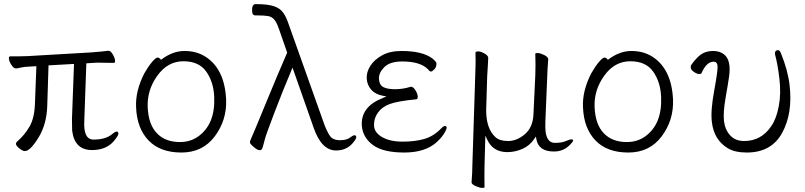

<svg xmlns="http://www.w3.org/2000/svg" viewBox="-20 -729 3917 934"><path d="M101 6Q89 6 69.5 -11Q50 -28 63 -40Q99 -71 123.5 -113Q148 -155 150 -226L157 -407L121 -405Q96 -404 82.5 -400.5Q69 -397 58 -396H57Q47 -396 36 -412.5Q25 -429 23.5 -442Q22 -455 30 -455H73Q99 -455 113 -456L423 -474Q446 -476 470 -478Q494 -480 506 -482H509Q518 -482 528 -465.5Q538 -449 539.5 -436Q541 -423 534 -423L470 -424H450Q440 -424 431 -423L400 -421L390 -141Q385 -50 435 -50Q495 -50 526 -77Q540 -89 547.5 -89Q555 -89 556 -80.5Q557 -72 542 -53Q504 1 428 1Q342 1 331 -94Q330 -109 330 -149L340 -418L216 -411L210 -219Q208 -126 167.5 -60Q127 6 101 6ZM331 -94Q331 -94 331 -95Z M642 -207Q638 -286 682 -372Q702 -407 720 -428Q738 -449 746.5 -449Q755 -449 763 -438Q819 -481 877.5 -481Q936 -481 980 -453Q1073 -393 1080 -245Q1084 -145 1025 -66Q966 13 862.5 13Q759 13 702.5 -46Q646 -105 642 -207ZM855 -38Q906 -38 944 -65Q1028 -125 1022 -258Q1019 -330 983.5 -380.5Q948 -431 872 -431Q796 -431 745.5 -361Q695 -291 698.5 -207.5Q702 -124 743 -81Q784 -38 855 -38Z M1615 3Q1544 3 1506 -107L1403 -400L1398 -388Q1357 -291 1315.5 -182.5Q1274 -74 1268 -50Q1257 -5 1253 -2Q1241 8 1219 -10Q1197 -28 1196 -35Q1195 -42 1203 -58.5Q1211 -75 1271.5 -222.5Q1332 -370 1377 -473L1337 -588Q1326 -620 1314 -634Q1302 -648 1283 -651Q1264 -654 1234 -654H1223Q1208 -654 1207 -670Q1203 -709 1224 -709Q1282 -709 1312 -699Q1342 -689 1357.5 -667.5Q1373 -646 1385 -609L1559 -120Q1575 -80 1587.5 -64.5Q1600 -49 1628 -47H1634Q1666 -47 1681.5 -59Q1697 -71 1704.5 -71Q1712 -71 1713 -63Q1714 -55 1701 -39Q1669 3 1615 3ZM1206 -674V-675Z M2106 -39Q2050 13 1946.5 13Q1843 13 1793.5 -24Q1744 -61 1740 -119Q1735 -211 1844 -253L1860 -260L1843 -263Q1806 -270 1786 -292.5Q1766 -315 1764 -346.5Q1762 -378 1781.5 -408.5Q1801 -439 1839 -460Q1877 -481 1933 -481Q2036 -481 2084 -444Q2102 -429 2103 -422Q2104 -403 2093 -392Q2082 -381 2077.5 -381Q2073 -381 2069 -384L2061 -393Q2023 -430 1937 -430Q1877 -430 1849.5 -402.5Q1822 -375 1823.5 -345.5Q1825 -316 1844.5 -305.5Q1864 -295 1902 -295Q1940 -295 1978 -307H1980Q1990 -307 2000.5 -290.5Q2011 -274 2012 -260.5Q2013 -247 2005 -246Q1914 -237 1876 -223Q1838 -209 1818 -180.5Q1798 -152 1799.5 -118Q1801 -84 1839 -62Q1877 -40 1938 -40Q1999 -40 2044 -53Q2089 -66 2126 -104Q2137 -116 2144 -116Q2160 -116 2146.5 -90Q2133 -64 2106 -39Z M2337 183Q2335 185 2324.5 185Q2314 185 2294.5 176.5Q2275 168 2274 159V157Q2278 108 2278 70L2292 -367Q2295 -435 2293 -473Q2294 -479 2306 -479Q2318 -479 2335.5 -469.5Q2353 -460 2355 -449V-446Q2355 -433 2353 -407Q2351 -381 2350 -359L2345 -193Q2345 -103 2390 -62Q2410 -43 2452 -43Q2494 -43 2533 -76Q2572 -109 2575 -172L2584 -363Q2586 -412 2584 -468Q2584 -471 2595.5 -471Q2607 -471 2626 -462Q2645 -453 2647 -442Q2643 -392 2642 -355L2633 -139Q2632 -104 2634 -89Q2641 -34 2679 -34Q2713 -34 2732 -42.5Q2751 -51 2759 -51Q2779 -51 2755 -27Q2723 8 2675 8Q2599 8 2589 -53L2587 -65L2580 -55Q2558 -21 2522 -5Q2486 11 2448 11Q2378 11 2350 -50L2341 -69L2337 78Q2336 129 2337 183Z M2816 -207Q2812 -286 2856 -372Q2876 -407 2894 -428Q2912 -449 2920.5 -449Q2929 -449 2937 -438Q2993 -481 3051.5 -481Q3110 -481 3154 -453Q3247 -393 3254 -245Q3258 -145 3199 -66Q3140 13 3036.5 13Q2933 13 2876.5 -46Q2820 -105 2816 -207ZM3029 -38Q3080 -38 3118 -65Q3202 -125 3196 -258Q3193 -330 3157.5 -380.5Q3122 -431 3046 -431Q2970 -431 2919.5 -361Q2869 -291 2872.5 -207.5Q2876 -124 2917 -81Q2958 -38 3029 -38Z M3613 13Q3555 13 3520 -8Q3453 -49 3443 -135Q3436 -189 3454.5 -289.5Q3473 -390 3470.5 -409.5Q3468 -429 3452 -429Q3417 -429 3393 -374Q3391 -369 3381 -369Q3371 -369 3356.5 -378.5Q3342 -388 3340.5 -398.5Q3339 -409 3344 -415Q3369 -450 3392 -465.5Q3415 -481 3449 -481Q3483 -481 3504 -463Q3537 -435 3527 -359Q3523 -329 3510 -255Q3497 -181 3502 -139.5Q3507 -98 3532 -70.5Q3557 -43 3600 -43Q3684 -43 3733 -117Q3757 -152 3768.5 -213Q3780 -274 3771.5 -346Q3763 -418 3750 -465V-468Q3749 -485 3765 -485Q3773 -485 3779 -470Q3813 -386 3821 -315Q3837 -177 3784.5 -82Q3732 13 3613 13Z"/></svg>

Font: LXGW WenKai TC Light
Style: Regular
Weight: 300
Designer: LXGW / Fontworks Inc.
Foundry: LXGW / Fontworks Inc.
Version: Version 1.330